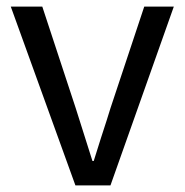

<svg xmlns="http://www.w3.org/2000/svg" viewBox="-20 -563 561 583"><path d="M209 0 12.7 -543H108.4L210 -234.4Q251 -103.5 260.7 -74.2H264.6Q271.5 -95.7 286.1 -142.6Q306.6 -205.1 315.4 -234.4L418 -543H507.8L315.4 0Z"/></svg>

Font: Taipei Sans TC Beta
Style: Regular
Weight: 400
Designer: JT Foundry
Foundry: JT Foundry
Version: Version 1.000